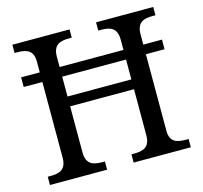

<svg xmlns="http://www.w3.org/2000/svg" viewBox="-103 -829 1000 944"><g transform="rotate(-15 396.5 -357.0)"><path d="M38 0H329V-42H316C271 -42 234 -51 234 -114V-348H559V-114C559 -51 522 -42 477 -42H464V0H755V-42H742C698 -42 660 -50 660 -109V-499H755V-548H660V-600C660 -663 697 -672 742 -672H755V-714H464V-672H477C522 -672 559 -663 559 -600V-548H234V-600C234 -663 271 -672 316 -672H329V-714H38V-672H51C95 -672 133 -663 133 -604V-548H38V-499H133V-114C133 -51 96 -42 51 -42H38ZM234 -398V-499H559V-398Z"/></g></svg>

Font: Noto Serif
Style: Regular
Weight: 400
Designer: Monotype Design Team
Foundry: Monotype Imaging Inc.
Version: Version 2.015